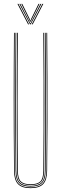

<svg xmlns="http://www.w3.org/2000/svg" viewBox="-20 -970 317 995"><path d="M138.5 5Q93.2 5 73.2 -16Q53.2 -37 52.8 -85Q51.8 -192.5 51.4 -284.6Q51 -376.8 51 -461Q51 -545.2 51.4 -628.2Q51.8 -711.2 52.5 -800H56.5Q55.8 -719.5 55.4 -625.5Q55 -531.5 55 -434.9Q55 -338.2 55.4 -248.5Q55.8 -158.8 56.5 -86.8Q57 -39.2 76 -19.1Q95 1 138.5 1Q182 1 201.1 -19.1Q220.2 -39.2 220.5 -86.8Q221.2 -158.2 221.6 -244.6Q222 -331 222 -425.2Q222 -519.5 221.6 -615Q221.2 -710.5 220.5 -800H224.5Q225.5 -684.5 225.9 -571.8Q226.2 -459 226 -339.8Q225.8 -220.5 224.2 -85Q223.8 -37 203.9 -16Q184 5 138.5 5ZM138.5 -3Q96.8 -3 78.9 -21.9Q61 -40.8 60.5 -86.5Q59.8 -158.2 59.4 -244.6Q59 -331 59 -425.2Q59 -519.5 59.4 -615Q59.8 -710.5 60.5 -800H64.5Q63.8 -719.5 63.4 -625.5Q63 -531.5 63 -434.9Q63 -338.2 63.4 -248.4Q63.8 -158.5 64.5 -86Q65 -41 82.5 -24Q100 -7 138.5 -7Q177.2 -7 194.8 -24Q212.2 -41 212.5 -86Q213.2 -157.8 213.6 -244.4Q214 -331 214 -425.2Q214 -519.5 213.6 -615Q213.2 -710.5 212.5 -800H216.5Q217.2 -719.5 217.6 -625.5Q218 -531.5 218 -435Q218 -338.5 217.6 -248.8Q217.2 -159 216.5 -86.5Q216.2 -40.8 198.2 -21.9Q180.2 -3 138.5 -3ZM138.5 -11Q102.5 -11 85.8 -26.4Q69 -41.8 68.5 -85.5Q67.8 -181.5 67.2 -301.8Q66.8 -422 67.1 -550.6Q67.5 -679.2 68.5 -800H72.5Q71.8 -719.5 71.4 -625.6Q71 -531.8 71 -435.2Q71 -338.8 71.4 -248.6Q71.8 -158.5 72.5 -85.2Q73 -43.5 88.8 -29.2Q104.5 -15 138.5 -15Q172.8 -15 188.5 -29.2Q204.2 -43.5 204.5 -85.2Q205.5 -181.2 205.9 -301.5Q206.2 -421.8 206 -550.4Q205.8 -679 204.5 -800H208.5Q209.2 -719.5 209.6 -625.5Q210 -531.5 210 -434.9Q210 -338.2 209.6 -248.2Q209.2 -158.2 208.5 -85.5Q208.2 -41.8 191.4 -26.4Q174.5 -11 138.5 -11ZM70.5 -949.8H75.5L130.5 -844H125.5ZM80.5 -949.8H85.5L132.5 -857.8L136.5 -849.5H138.5L142.5 -857.8L189.5 -949.8H194.5L139.5 -844H135.5ZM90.5 -949.8H95.5L133 -873.8L136.5 -864H138.5L142 -873.8L179.5 -949.8H184.5L144.5 -869.2L139.5 -858.2H135.5L130.5 -869.2ZM199.5 -949.8H204.5L149.5 -844H144.5Z"/></svg>

Font: Big Shoulders Inline Thin
Style: Regular
Weight: 100
Designer: Patric King
Foundry: XO Type Co
Version: Version 2.002